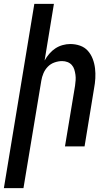

<svg xmlns="http://www.w3.org/2000/svg" viewBox="-52 -755 572 990"><path d="M-32 215 125 -735H226L178 -443Q188 -461 202 -477.5Q216 -494 233.5 -505.5Q251 -517 271 -522.5Q291 -528 310 -528Q337 -528 361 -519.5Q385 -511 401 -493Q417 -475 426 -451.5Q435 -428 438 -402.5Q441 -377 439.5 -351Q438 -325 433 -299L384 0H283L335 -313Q337 -327 338 -341.5Q339 -356 337 -370Q335 -384 331 -397Q327 -410 318 -420Q309 -430 296 -435Q283 -440 268 -440Q249 -440 229 -433Q209 -426 194.5 -411Q180 -396 172 -377Q164 -358 161 -339L69 215Z"/></svg>

Font: Iosevka Semibold Oblique
Style: Regular
Weight: 600
Italic angle: -9°
Monospace: yes
Designer: Belleve Invis
Foundry: Belleve Invis
Version: Version 32.5.0; ttfautohint (v1.8.4)